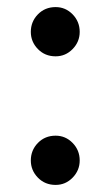

<svg xmlns="http://www.w3.org/2000/svg" viewBox="-20 -508 312 542"><path d="M137 -349Q107 -349 87 -369.5Q67 -390 67 -418Q67 -447 87 -467.5Q107 -488 137 -488Q165 -488 185 -467.5Q205 -447 205 -418Q205 -390 185 -369.5Q165 -349 137 -349ZM137 14Q107 14 87 -6.5Q67 -27 67 -55Q67 -84 87 -104.5Q107 -125 137 -125Q165 -125 185 -104.5Q205 -84 205 -55Q205 -27 185 -6.5Q165 14 137 14Z"/></svg>

Font: Arima SemiBold
Style: Regular
Weight: 600
Designer: Joana Correia and Natanael Gama
Foundry: NDISCOVER
Version: Version 1.101;gftools[0.9.23]